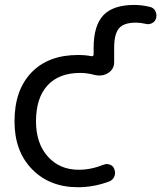

<svg xmlns="http://www.w3.org/2000/svg" viewBox="-20 -785 667 794"><path d="M302.7 -10.7Q185.5 -10.7 112.8 -85Q40 -159.2 40 -283.2Q40 -412.1 109.9 -484.9Q179.7 -557.6 302.7 -557.6Q334 -557.6 357.4 -552.7Q361.3 -551.8 364.3 -553.7Q367.2 -555.7 367.2 -559.6V-586.9Q367.2 -679.7 407.7 -722.2Q448.2 -764.6 535.2 -764.6Q565.4 -764.6 598.6 -756.8Q614.3 -753.9 622.1 -740.2Q627 -730.5 627 -720.7Q627 -715.8 626 -710.9Q622.1 -696.3 609.4 -689.5Q596.7 -682.6 582 -686.5Q560.5 -691.4 542 -691.4Q492.2 -691.4 472.2 -668Q452.1 -644.5 452.1 -586.9V-528.3Q452.1 -499 427.7 -483.4Q411.1 -472.7 391.6 -472.7Q382.8 -472.7 373 -474.6Q341.8 -483.4 311.5 -483.4Q223.6 -483.4 176.3 -431.6Q128.9 -379.9 128.9 -283.2Q128.9 -192.4 177.7 -137.7Q226.6 -83 305.7 -83Q356.4 -83 407.2 -103.5Q420.9 -109.4 435.1 -104Q449.2 -98.6 453.1 -84Q459 -69.3 452.6 -54.7Q446.3 -40 430.7 -34.2Q367.2 -10.7 302.7 -10.7Z"/></svg>

Font: Gen Jyuu GothicX Regular
Style: Regular
Weight: 400
Designer: [Source Han Sans]
Ryoko NISHIZUKA  (kana & ideographs); Paul D. Hunt (Latin, Greek & Cyrillic); Wenlong ZHANG  (bopomofo
Version: Version 1.002.20150607